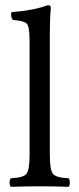

<svg xmlns="http://www.w3.org/2000/svg" viewBox="-20 -718 306 740"><path d="M94 -122V-559Q94 -614 84 -626Q74 -638 30 -641Q23 -647 23 -663Q23 -669 24 -671Q111 -678 164 -698Q176 -698 176 -688Q172 -648 172 -583V-122Q172 -62 184.5 -47.5Q197 -33 244 -31Q249 -27 249 -14Q249 -2 244 2Q180 0 134 0Q90 0 22 2Q17 -2 17 -14Q17 -27 22 -31Q69 -33 81.5 -47.5Q94 -62 94 -122Z"/></svg>

Font: Pochaevsk Unicode
Style: Normal
Weight: 400
Version: Version 1.1